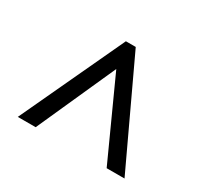

<svg xmlns="http://www.w3.org/2000/svg" viewBox="-103 -851 765 726"><g transform="rotate(30 279.5 -488.0)"><path d="M46 -262 257 -714H300L512 -262H434L278 -605L124 -262Z"/></g></svg>

Font: Noto Serif Tamil
Style: Bold Italic
Weight: 700
Italic angle: -12°
Designer: Indian Type Foundry, Tom Grace, and the Monotype Design Team
Foundry: Monotype Imaging Inc.
Version: Version 2.003; ttfautohint (v1.8.4.7-5d5b)